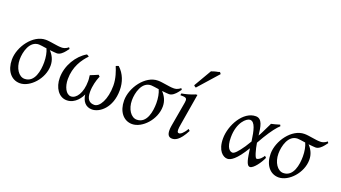

<svg xmlns="http://www.w3.org/2000/svg" viewBox="-60 -1280 3271 1841"><g transform="rotate(20 1575.5 -359.0)"><path d="M287 -406 288 -405C286 -406 286 -406 287 -406ZM202 -35C144 -35 96 -105 96 -195C96 -270 126 -392 221 -392C227 -392 237 -391 252 -389L301 -382C317 -348 326 -299 326 -248C326 -166 306 -35 202 -35ZM429 -439C416 -439 403 -440 390 -442L308 -454C294 -456 280 -457 267 -457C138 -457 26 -299 26 -168C26 -56 86 20 174 20C277 20 395 -105 395 -239C395 -294 373 -339 337 -377C381 -373 395 -371 410 -371C441 -371 470 -399 488 -422L511 -452L501 -466C473 -441 447 -439 434 -439Z M1099 -245C1099 -326 1072 -403 1010 -460C994 -454 989 -455 983 -449C1000 -408 1026 -339 1026 -264C1026 -125 971 -29 916 -29C868 -29 836 -56 836 -133C836 -195 854 -256 868 -290L873 -300L858 -315L821 -299C807 -293 793 -287 779 -282L781 -262C783 -251 784 -237 784 -224C784 -101 732 -29 678 -29C627 -29 594 -99 594 -175C594 -301 653 -388 709 -446C699 -456 688 -457 686 -460C590 -405 517 -285 517 -162C517 -61 571 20 652 20C741 20 790 -65 801 -94C809 -26 845 20 910 20C986 20 1099 -63 1099 -245Z M1432 -406 1433 -405C1431 -406 1431 -406 1432 -406ZM1347 -35C1289 -35 1241 -105 1241 -195C1241 -270 1271 -392 1366 -392C1372 -392 1382 -391 1397 -389L1446 -382C1462 -348 1471 -299 1471 -248C1471 -166 1451 -35 1347 -35ZM1574 -439C1561 -439 1548 -440 1535 -442L1453 -454C1439 -456 1425 -457 1412 -457C1283 -457 1171 -299 1171 -168C1171 -56 1231 20 1319 20C1422 20 1540 -105 1540 -239C1540 -294 1518 -339 1482 -377C1526 -373 1540 -371 1555 -371C1586 -371 1615 -399 1633 -422L1656 -452L1646 -466C1618 -441 1592 -439 1579 -439Z M1862 -107 1846 -122C1815 -68 1788 -51 1774 -51C1763 -51 1754 -54 1754 -81C1754 -94 1756 -114 1761 -141L1814 -457H1799C1748 -435 1692 -422 1664 -418L1661 -399C1711 -399 1727 -396 1727 -368C1727 -356 1724 -339 1720 -317L1681 -93C1678 -76 1677 -61 1677 -48C1677 -3 1693 20 1727 20C1754 20 1801 11 1862 -107ZM1775 -518 1955 -721 1942 -738C1937 -736 1930 -734 1923 -732C1904 -730 1865 -717 1858 -714L1753 -534C1762 -524 1766 -522 1775 -518Z M2254 -185C2254 -339 2336 -406 2370 -406C2422 -406 2439 -322 2454 -215L2415 -152C2368 -83 2337 -52 2318 -52C2292 -52 2254 -77 2254 -185ZM2657 -461 2613 -448C2599 -444 2585 -441 2571 -438C2568 -431 2565 -422 2559 -412L2522 -336C2515 -321 2507 -307 2498 -292C2488 -378 2478 -457 2411 -457C2283 -457 2187 -285 2187 -149C2187 -24 2249 20 2291 20C2325 20 2377 -8 2462 -149C2476 -51 2486 20 2522 20C2557 20 2615 -60 2638 -115C2629 -124 2631 -124 2622 -130C2614 -113 2582 -76 2555 -76C2540 -76 2517 -157 2507 -222L2545 -288C2596 -372 2635 -421 2664 -447C2661 -452 2662 -453 2657 -461Z M2927 -406 2928 -405C2926 -406 2926 -406 2927 -406ZM2842 -35C2784 -35 2736 -105 2736 -195C2736 -270 2766 -392 2861 -392C2867 -392 2877 -391 2892 -389L2941 -382C2957 -348 2966 -299 2966 -248C2966 -166 2946 -35 2842 -35ZM3069 -439C3056 -439 3043 -440 3030 -442L2948 -454C2934 -456 2920 -457 2907 -457C2778 -457 2666 -299 2666 -168C2666 -56 2726 20 2814 20C2917 20 3035 -105 3035 -239C3035 -294 3013 -339 2977 -377C3021 -373 3035 -371 3050 -371C3081 -371 3110 -399 3128 -422L3151 -452L3141 -466C3113 -441 3087 -439 3074 -439Z"/></g></svg>

Font: Temporarium
Style: Italic
Weight: 400
Italic angle: -7°
Version: Version 1.1